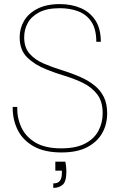

<svg xmlns="http://www.w3.org/2000/svg" viewBox="-20 -732 585 937"><path d="M280 12Q197 12 144 -18Q91 -48 66 -98.5Q41 -149 42 -210H64Q63 -156 84.5 -110Q106 -64 153.5 -36Q201 -8 279 -8Q350 -8 394.5 -31Q439 -54 460 -93Q481 -132 481 -179Q481 -237 454.5 -271.5Q428 -306 386.5 -326.5Q345 -347 297 -361.5Q249 -376 207 -393Q149 -416 112.5 -452Q76 -488 76 -550Q76 -594 97.5 -630.5Q119 -667 163 -689.5Q207 -712 272 -712Q328 -712 373 -693Q418 -674 445 -633.5Q472 -593 472 -528H450Q450 -589 426.5 -625Q403 -661 362.5 -676.5Q322 -692 272 -692Q209 -692 170.5 -671.5Q132 -651 115 -619Q98 -587 98 -550Q98 -500 124.5 -470Q151 -440 193 -422Q235 -404 283.5 -389Q332 -374 377 -354Q412 -338 440.5 -315.5Q469 -293 486 -260Q503 -227 503 -179Q503 -125 478.5 -82Q454 -39 405 -13.5Q356 12 280 12ZM240 185V163Q264 163 273 149.5Q282 136 282 113V101H250V57H299Q301 67 302.5 79.5Q304 92 304 103Q304 155 285.5 170Q267 185 240 185Z"/></svg>

Font: DM Sans 11pt Thin
Style: Regular
Weight: 250
Version: Version 4.004;gftools[0.9.30]